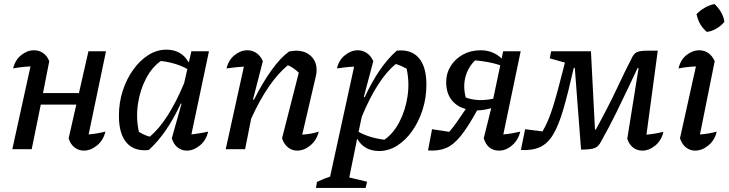

<svg xmlns="http://www.w3.org/2000/svg" viewBox="-20 -739 3612 951"><path d="M41 0 131 -410Q85 -408 45 -400Q55 -442 85 -466Q115 -490 149 -490Q173 -490 193 -476.5Q213 -463 224 -436L193 -278H371L418 -485H505L419 -73Q461 -77 502 -87Q492 -44 460.5 -18.5Q429 7 395 7Q370 7 349.5 -8.5Q329 -24 320 -54L358 -221H182L137 0Z M717 4Q646 12 607.5 -31.5Q569 -75 569 -166Q569 -231 588 -289.5Q607 -348 640 -394Q673 -440 715 -466.5Q757 -493 804 -493Q880 -493 915 -429L928 -485H1015L928 -73Q948 -76 968.5 -79Q989 -82 1011 -87Q1001 -44 970 -18.5Q939 7 905 7Q880 7 860 -8.5Q840 -24 831 -54L879 -225L876 -227Q841 -152 802 -95Q763 -38 717 4ZM668 -86Q681 -78 694 -72Q707 -66 722 -62Q813 -138 892 -327L908 -397Q853 -428 777 -437Q733 -407 703 -349.5Q673 -292 663 -222.5Q653 -153 668 -86Z M1098 0 1188 -409Q1170 -408 1149.5 -406Q1129 -404 1102 -400Q1112 -442 1142 -466Q1172 -490 1205 -490Q1230 -490 1250 -476.5Q1270 -463 1282 -436L1233 -246L1238 -245Q1280 -329 1325 -391.5Q1370 -454 1412 -484Q1434 -488 1446 -488Q1492 -488 1520 -461.5Q1548 -435 1548 -394Q1548 -386 1547.5 -379Q1547 -372 1545 -364L1477 -72Q1503 -74 1521.5 -77.5Q1540 -81 1559 -87Q1548 -44 1517 -18.5Q1486 7 1452 7Q1427 7 1407 -8.5Q1387 -24 1377 -54L1460 -379Q1434 -404 1406 -416Q1358 -377 1311.5 -309.5Q1265 -242 1224 -151L1194 0Z M1545 192 1550 162Q1588 144 1615 136L1734 -409Q1711 -408 1690 -405.5Q1669 -403 1649 -400Q1658 -441 1688.5 -465.5Q1719 -490 1752 -490Q1776 -490 1796.5 -476.5Q1817 -463 1829 -436L1782 -259L1786 -257Q1821 -332 1859.5 -389Q1898 -446 1945 -488Q2015 -496 2053.5 -453Q2092 -410 2092 -319Q2092 -254 2073 -195Q2054 -136 2021.5 -90Q1989 -44 1947 -17.5Q1905 9 1858 9Q1784 9 1749 -52L1710 140L1798 161L1791 192ZM1756 -86Q1810 -56 1884 -47Q1928 -77 1958 -134.5Q1988 -192 1998.5 -261.5Q2009 -331 1994 -399Q1981 -406 1967.5 -412Q1954 -418 1940 -422Q1849 -347 1772 -161Z M2100 6 2120 -99 2205 -86Q2222 -105 2241 -132Q2260 -159 2287 -199Q2242 -211 2216 -245Q2190 -279 2190 -332Q2190 -376 2212.5 -412Q2235 -448 2273.5 -469Q2312 -490 2361 -490Q2422 -490 2465 -449L2472 -485H2559L2473 -73Q2515 -77 2557 -87Q2547 -46 2517 -19.5Q2487 7 2452 7Q2395 7 2376 -54L2413 -203Q2376 -193 2343 -192Q2298 -110 2262 -65.5Q2226 -21 2188.5 -5.5Q2151 10 2100 6ZM2287 -256Q2346 -234 2423 -250L2458 -416Q2426 -426 2396.5 -431.5Q2367 -437 2333 -440Q2297 -404 2285 -356.5Q2273 -309 2287 -256Z M3161 7Q3136 7 3116 -8Q3096 -23 3087 -52L3143 -402H3138Q3121 -366 3093.5 -307.5Q3066 -249 3031.5 -179Q2997 -109 2957 -38Q2945 -13 2925 -5.5Q2905 2 2858 2L2827 -403H2822Q2794 -279 2770.5 -198.5Q2747 -118 2720 -73Q2693 -28 2655 -10.5Q2617 7 2560 4L2581 -99L2667 -88Q2696 -136 2719.5 -212Q2743 -288 2771 -401L2778 -429L2703 -450L2710 -485H2907L2927 -97H2931Q2994 -212 3036 -301.5Q3078 -391 3106 -445Q3118 -473 3134 -480.5Q3150 -488 3189 -488H3238L3182 -72Q3225 -76 3266 -86Q3256 -43 3225.5 -18Q3195 7 3161 7Z M3530 -87Q3520 -44 3488.5 -18.5Q3457 7 3423 7Q3398 7 3378 -8.5Q3358 -24 3348 -54L3427 -410Q3380 -408 3341 -400Q3350 -442 3380 -466Q3410 -490 3444 -490Q3468 -490 3488 -476.5Q3508 -463 3520 -436L3447 -73Q3490 -76 3530 -87ZM3519 -719Q3538 -702 3551.5 -678.5Q3565 -655 3568 -631Q3553 -612 3529.5 -598Q3506 -584 3481 -581Q3441 -615 3430 -669Q3447 -687 3470.5 -700.5Q3494 -714 3519 -719Z"/></svg>

Font: Piazzolla Medium
Style: Italic
Weight: 500
Italic angle: -11.3°
Designer: Juan Pablo del Peral
Foundry: Huerta Tipografica
Version: Version 1.330